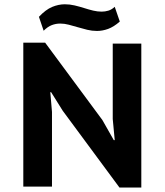

<svg xmlns="http://www.w3.org/2000/svg" viewBox="-20 -864 762 889"><path d="M87.9 0ZM270.5 -351.1 216.8 -437H212.9L220.7 -345.7V0H87.9V-666.5H189L454.1 -308.1L506.8 -215.3H511.2L502 -313V-662.1H634.3V4.4H533.2ZM160.2 -786.1Q191.4 -819.3 221.2 -831.8Q251 -844.2 280.3 -844.2Q302.7 -844.2 325.4 -838.9Q348.1 -833.5 369.6 -826.7Q391.1 -819.8 411.4 -814.9Q431.6 -810.1 450.7 -810.1Q466.3 -810.1 481.7 -814.7Q497.1 -819.3 511.2 -832.5L534.7 -764.2Q506.8 -739.7 480.7 -730.2Q454.6 -720.7 429.2 -720.7Q405.8 -720.7 383.8 -726.1Q361.8 -731.4 340.6 -737.8Q319.3 -744.1 298.8 -749.5Q278.3 -754.9 258.8 -754.9Q238.8 -754.9 220 -747.8Q201.2 -740.7 182.1 -721.7Z"/></svg>

Font: PT Astra Sans
Style: Bold
Weight: 700
Designer: A.Korolkova, I. Chaeva
Foundry: ParaType Ltd
Version: Version 1.001; ttfautohint (v1.6)